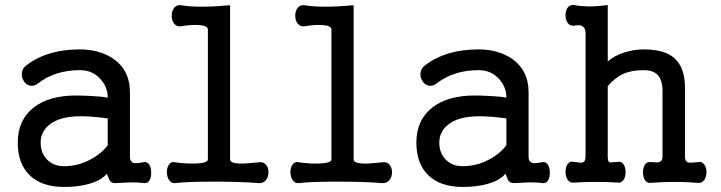

<svg xmlns="http://www.w3.org/2000/svg" viewBox="-20 -739 2917 777"><path d="M400.4 -23.4 412.1 -36.1 418 -22.5Q421.9 -9.8 425.8 -5.9Q432.6 2 446.3 2Q486.3 0 508.8 -1Q543.9 -1 562.5 2Q576.2 3.9 585 -8.8Q591.8 -21.5 591.8 -40Q591.8 -58.6 585 -71.3Q576.2 -85 562.5 -83Q534.2 -77.1 523.4 -79.1Q505.9 -83 505.9 -103.5V-365.2Q505.9 -457 434.6 -503.9Q378.9 -539.1 303.7 -539.1Q240.2 -539.1 187.5 -524.4Q129.9 -507.8 86.9 -474.6Q70.3 -462.9 68.4 -443.4Q66.4 -426.8 76.2 -411.1Q85 -396.5 100.6 -392.6Q117.2 -388.7 133.8 -401.4Q168.9 -428.7 212.9 -442.4Q254.9 -455.1 303.7 -455.1Q354.5 -455.1 386.7 -418.9Q416 -386.7 416 -343.8Q391.6 -348.6 348.6 -350.6Q311.5 -352.5 287.1 -352.5Q179.7 -352.5 117.2 -304.7Q51.8 -253.9 51.8 -162.1Q51.8 -78.1 98.6 -31.2Q147.5 17.6 239.3 17.6Q296.9 17.6 340.8 4.9Q379.9 -5.9 400.4 -24.4ZM416 -151.4Q389.6 -116.2 344.7 -92.8Q294.9 -66.4 239.3 -66.4Q196.3 -66.4 169.9 -93.8Q144.5 -120.1 144.5 -162.1Q144.5 -205.1 178.7 -233.4Q220.7 -268.6 307.6 -268.6Q322.3 -268.6 354.5 -266.6Q387.7 -263.7 416 -259.8Z M821.3 -619.1V-93.8Q821.3 -79.1 770.5 -77.1Q731.4 -76.2 690.4 -82Q673.8 -86.9 664.1 -73.2Q655.3 -61.5 655.3 -43Q655.3 -23.4 664.1 -10.7Q673.8 3.9 690.4 2Q734.4 -3.9 845.7 -3.9Q957 -3.9 1025.4 2Q1044.9 3.9 1056.6 -10.7Q1066.4 -22.5 1066.4 -42Q1066.4 -60.5 1056.6 -72.3Q1044.9 -85.9 1025.4 -82Q972.7 -76.2 948.2 -77.1Q911.1 -79.1 911.1 -93.8V-717.8Q846.7 -711.9 796.9 -711.9Q746.1 -711.9 712.9 -717.8Q695.3 -720.7 684.6 -707Q674.8 -694.3 674.8 -675.8Q674.8 -656.2 684.6 -643.6Q695.3 -629.9 712.9 -632.8Q754.9 -639.6 783.2 -637.7Q821.3 -635.7 821.3 -619.1Z M1321.3 -619.1V-93.8Q1321.3 -79.1 1270.5 -77.1Q1231.4 -76.2 1190.4 -82Q1173.8 -86.9 1164.1 -73.2Q1155.3 -61.5 1155.3 -43Q1155.3 -23.4 1164.1 -10.7Q1173.8 3.9 1190.4 2Q1234.4 -3.9 1345.7 -3.9Q1457 -3.9 1525.4 2Q1544.9 3.9 1556.6 -10.7Q1566.4 -22.5 1566.4 -42Q1566.4 -60.5 1556.6 -72.3Q1544.9 -85.9 1525.4 -82Q1472.7 -76.2 1448.2 -77.1Q1411.1 -79.1 1411.1 -93.8V-717.8Q1346.7 -711.9 1296.9 -711.9Q1246.1 -711.9 1212.9 -717.8Q1195.3 -720.7 1184.6 -707Q1174.8 -694.3 1174.8 -675.8Q1174.8 -656.2 1184.6 -643.6Q1195.3 -629.9 1212.9 -632.8Q1254.9 -639.6 1283.2 -637.7Q1321.3 -635.7 1321.3 -619.1Z M2013.7 -23.4 2025.4 -36.1 2031.2 -22.5Q2035.2 -9.8 2039.1 -5.9Q2045.9 2 2059.6 2Q2099.6 0 2122.1 -1Q2157.2 -1 2175.8 2Q2189.5 3.9 2198.2 -8.8Q2205.1 -21.5 2205.1 -40Q2205.1 -58.6 2198.2 -71.3Q2189.5 -85 2175.8 -83Q2147.5 -77.1 2136.7 -79.1Q2119.1 -83 2119.1 -103.5V-365.2Q2119.1 -457 2047.9 -503.9Q1992.2 -539.1 1917 -539.1Q1853.5 -539.1 1800.8 -524.4Q1743.2 -507.8 1700.2 -474.6Q1683.6 -462.9 1681.6 -443.4Q1679.7 -426.8 1689.5 -411.1Q1698.2 -396.5 1713.9 -392.6Q1730.5 -388.7 1747.1 -401.4Q1782.2 -428.7 1826.2 -442.4Q1868.2 -455.1 1917 -455.1Q1967.8 -455.1 2000 -418.9Q2029.3 -386.7 2029.3 -343.8Q2004.9 -348.6 1961.9 -350.6Q1924.8 -352.5 1900.4 -352.5Q1793 -352.5 1730.5 -304.7Q1665 -253.9 1665 -162.1Q1665 -78.1 1711.9 -31.2Q1760.7 17.6 1852.5 17.6Q1910.2 17.6 1954.1 4.9Q1993.2 -5.9 2013.7 -24.4ZM2029.3 -151.4Q2002.9 -116.2 1958 -92.8Q1908.2 -66.4 1852.5 -66.4Q1809.6 -66.4 1783.2 -93.8Q1757.8 -120.1 1757.8 -162.1Q1757.8 -205.1 1792 -233.4Q1834 -268.6 1920.9 -268.6Q1935.5 -268.6 1967.8 -266.6Q2001 -263.7 2029.3 -259.8Z M2349.6 -605.5V-105.5Q2349.6 -85.9 2338.9 -82Q2333 -79.1 2312.5 -83L2301.8 -84Q2286.1 -87.9 2276.4 -74.2Q2268.6 -62.5 2268.6 -43.9Q2268.6 -25.4 2276.4 -12.7Q2286.1 2 2301.8 0Q2345.7 -2.9 2394.5 -2.9Q2437.5 -2.9 2481.4 0Q2495.1 2 2503.9 -11.7Q2511.7 -23.4 2511.7 -42Q2511.7 -61.5 2503.9 -73.2Q2495.1 -86.9 2481.4 -84L2466.8 -83Q2450.2 -80.1 2445.3 -83Q2439.5 -86.9 2439.5 -105.5V-390.6Q2470.7 -425.8 2501 -439.5Q2535.2 -455.1 2585 -455.1Q2620.1 -455.1 2638.7 -438.5Q2661.1 -418 2661.1 -371.1V-105.5Q2661.1 -86.9 2647.5 -83Q2639.6 -80.1 2621.1 -83H2613.3Q2597.7 -85 2588.9 -71.3Q2582 -58.6 2582 -41Q2582 -22.5 2589.8 -10.7Q2598.6 2.9 2613.3 1Q2663.1 -2.9 2711.9 -2.9Q2755.9 -2.9 2804.7 1Q2820.3 2.9 2830.1 -10.7Q2838.9 -23.4 2838.9 -42Q2838.9 -61.5 2830.1 -73.2Q2820.3 -86.9 2804.7 -83L2794.9 -82Q2771.5 -79.1 2763.7 -82Q2752 -85.9 2752 -105.5V-383.8Q2752 -465.8 2709 -503.9Q2668.9 -539.1 2585 -539.1Q2544.9 -539.1 2505.9 -526.4Q2465.8 -513.7 2439.5 -490.2V-718.8Q2399.4 -712.9 2360.4 -712.9Q2325.2 -713.9 2301.8 -718.8Q2286.1 -720.7 2276.4 -707Q2268.6 -695.3 2268.6 -676.8Q2268.6 -659.2 2276.4 -647.5Q2286.1 -633.8 2301.8 -634.8Q2324.2 -639.6 2335.9 -633.8Q2349.6 -626 2349.6 -605.5Z"/></svg>

Font: Gungsuh
Style: Regular
Weight: 400
Version: Version 2.21